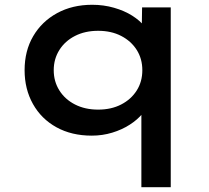

<svg xmlns="http://www.w3.org/2000/svg" viewBox="-20 -558 875 804"><path d="M572 226V-137L597 -130Q596 -106 576 -81.5Q556 -57 523.5 -36Q491 -15 450 -2.5Q409 10 364 10Q280 10 216.5 -25Q153 -60 118 -122.5Q83 -185 83 -264Q83 -345 119 -406.5Q155 -468 219 -503Q283 -538 366 -538Q414 -538 457.5 -525.5Q501 -513 533.5 -492.5Q566 -472 585 -447.5Q604 -423 605 -398L573 -395L575 -527H695V226ZM391 -99Q446 -99 487.5 -120.5Q529 -142 552.5 -179Q576 -216 576 -264Q576 -312 552.5 -349Q529 -386 487.5 -407.5Q446 -429 391 -429Q336 -429 294 -407.5Q252 -386 228.5 -348.5Q205 -311 205 -264Q205 -217 228.5 -179.5Q252 -142 294 -120.5Q336 -99 391 -99Z"/></svg>

Font: Lexend Giga Medium
Style: Regular
Weight: 500
Designer: Bonnie Shaver-Troup, Thomas Jockin
Foundry: Lexend
Version: Version 1.007